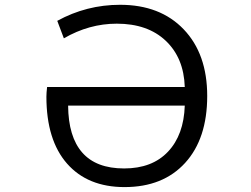

<svg xmlns="http://www.w3.org/2000/svg" viewBox="-20 -762 1040 794"><path d="M744.1 -402.3Q740.2 -522.5 665.5 -593.3Q590.8 -664.1 462.9 -664.1Q348.6 -664.1 244.1 -603.5L216.8 -675.8Q337.9 -742.2 476.6 -742.2Q642.6 -742.2 739.7 -640.6Q836.9 -539.1 836.9 -365.2Q836.9 -188.5 745.6 -88.4Q654.3 11.7 495.1 11.7Q342.8 11.7 257.3 -85.4Q171.9 -182.6 171.9 -362.3Q171.9 -377.9 174.8 -402.3ZM744.1 -325.2H261.7Q262.7 -196.3 320.3 -130.9Q377.9 -65.4 493.2 -65.4Q609.4 -65.4 674.8 -134.8Q740.2 -204.1 744.1 -325.2Z"/></svg>

Font: Gen Shin Gothic Monospace Regular
Style: Regular
Weight: 400
Designer: [Source Han Sans]
Ryoko NISHIZUKA  (kana & ideographs); Paul D. Hunt (Latin, Greek & Cyrillic); Wenlong ZHANG  (bopomofo
Version: Version 1.002.20150607